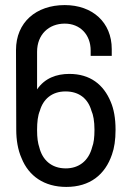

<svg xmlns="http://www.w3.org/2000/svg" viewBox="-20 -728 513 756"><path d="M241 8C334 8 394 -40 421 -120C430 -145 435 -177 435 -217C435 -263 428 -299 416 -327C388 -395 335 -437 253 -437C202 -437 156 -420 126 -376V-524C126 -592 172 -635 235 -635C295 -635 337 -592 337 -529V-508H420V-535C420 -640 344 -708 235 -708C122 -708 43 -640 43 -531L44 -216C44 -179 50 -138 65 -105C93 -35 154 8 241 8ZM126 -216C126 -248 129 -273 137 -292C150 -338 185 -368 238 -368C293 -368 327 -338 340 -292C347 -277 352 -251 352 -217C352 -187 349 -164 343 -149C329 -94 290 -65 239 -65C182 -65 147 -99 135 -147C129 -165 126 -185 126 -216Z"/></svg>

Font: Vanilla Cream Book
Style: Regular
Weight: 400
Designer: Jeremy Tribby, Jinavaṁso
Foundry: Tribby Type
Version: Version 1.422;Glyphs 3.1.2 (3151)